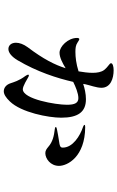

<svg xmlns="http://www.w3.org/2000/svg" viewBox="182 -828 635 1040"><g transform="rotate(90 500.0 -307.5)"><path d="M517 -455C488 -455 457 -448 434 -440C435 -444 435 -448 436 -452C441 -476 455 -512 455 -539C455 -589 404 -605 360 -605C340 -605 322 -600 322 -591C322 -582 339 -578 359 -553C370 -538 374 -516 374 -491C374 -467 370 -438 366 -415C325 -402 289 -398 261 -398C241 -398 225 -399 209 -410C200 -416 195 -419 191 -419C187 -419 185 -413 185 -407C185 -357 232 -312 265 -312C291 -312 321 -328 349 -345C331 -287 300 -225 235 -139C219 -117 211 -95 211 -76C211 -51 225 -35 245 -35C265 -35 287 -53 306 -85C368 -190 403 -298 423 -386C449 -399 485 -414 511 -414C537 -414 547 -395 547 -352C547 -292 517 -114 463 -113C455 -113 440 -119 427 -126C406 -137 394 -146 389 -146C386 -146 384 -145 384 -142C384 -138 388 -132 391 -127C417 -93 425 -62 430 -48C438 -22 456 -10 474 -10C490 -10 508 -21 529 -43C589 -105 617 -252 617 -321C617 -411 587 -455 517 -455ZM668 -451C661 -451 656 -450 656 -447C656 -445 658 -443 665 -440C717 -423 779 -383 779 -330C779 -316 773 -313 736 -308C718 -305 704 -303 685 -299C673 -297 668 -295 668 -292C668 -288 671 -287 681 -286C715 -282 748 -275 775 -251C786 -242 795 -235 809 -235C839 -235 878 -263 878 -309C878 -355 829 -450 668 -451Z"/></g></svg>

Font: Shippori Mincho OTF
Style: Bold
Weight: 800
Designer: FONTDASU
Foundry: FONTDASU / Google Inc. / but / Adobe
Version: Version 3.300;hotconv 1.0.109;makeotfexe 2.5.65596